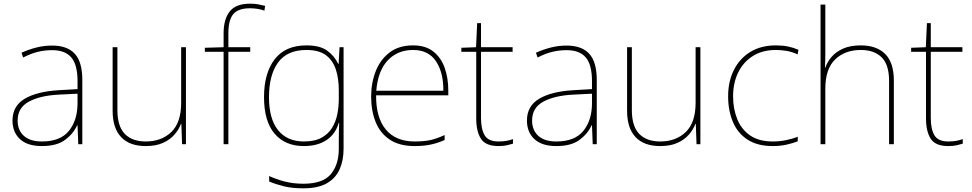

<svg xmlns="http://www.w3.org/2000/svg" viewBox="-20 -785 5288 1045"><path d="M264 -537Q346 -537 387 -492.5Q428 -448 428 -350V0H406L402 -103H400Q379 -57 334 -23.5Q289 10 208 10Q129 10 88.5 -28Q48 -66 48 -129Q48 -208 114.5 -247.5Q181 -287 299 -294L402 -300V-343Q402 -433 368 -472.5Q334 -512 264 -512Q224 -512 186.5 -503Q149 -494 106 -472L97 -498Q137 -516 178.5 -526.5Q220 -537 264 -537ZM301 -270Q199 -265 137.5 -232Q76 -199 76 -129Q76 -76 110 -45.5Q144 -15 208 -15Q308 -15 354.5 -72Q401 -129 402 -220V-275Z M992 -528V0H971L967 -111H965Q954 -81 930 -53Q906 -25 867.5 -7.5Q829 10 773 10Q685 10 639 -39Q593 -88 593 -182V-528H619V-186Q619 -98 659 -56.5Q699 -15 773 -15Q859 -15 912.5 -66.5Q966 -118 966 -226V-528Z M1342 -503H1223V0H1197V-503H1095V-525L1197 -528V-603Q1197 -681 1230.5 -723Q1264 -765 1341 -765Q1366 -765 1385 -761.5Q1404 -758 1423 -753L1419 -727Q1401 -734 1380.5 -737Q1360 -740 1341 -740Q1277 -740 1250 -708.5Q1223 -677 1223 -603V-528H1342Z M1648 -538Q1721 -538 1760.5 -509.5Q1800 -481 1821 -437H1823L1828 -528H1850V25Q1850 88 1828.5 136.5Q1807 185 1759 212.5Q1711 240 1631 240Q1570 240 1525.5 229Q1481 218 1445 203V173Q1481 190 1528 202.5Q1575 215 1631 215Q1737 215 1780.5 163Q1824 111 1824 25V-17Q1824 -46 1824.5 -67Q1825 -88 1826 -117H1824Q1806 -55 1757 -22.5Q1708 10 1634 10Q1532 10 1474.5 -57.5Q1417 -125 1417 -256Q1417 -387 1475 -462.5Q1533 -538 1648 -538ZM1648 -513Q1543 -513 1493.5 -445Q1444 -377 1444 -256Q1444 -138 1493.5 -76.5Q1543 -15 1634 -15Q1693 -15 1730 -35.5Q1767 -56 1787.5 -89.5Q1808 -123 1816 -164Q1824 -205 1824 -246V-294Q1824 -357 1808 -406.5Q1792 -456 1754 -484.5Q1716 -513 1648 -513Z M2228 -538Q2296 -538 2338 -505Q2380 -472 2400 -416.5Q2420 -361 2420 -291V-266H2027Q2026 -145 2080 -80Q2134 -15 2237 -15Q2285 -15 2319.5 -22Q2354 -29 2400 -50V-23Q2362 -6 2323.5 2Q2285 10 2237 10Q2154 10 2101.5 -25Q2049 -60 2024.5 -121Q2000 -182 2000 -259Q2000 -334 2025 -397.5Q2050 -461 2100.5 -499.5Q2151 -538 2228 -538ZM2228 -513Q2144 -513 2090.5 -456.5Q2037 -400 2028 -291H2393Q2394 -390 2353 -451.5Q2312 -513 2228 -513Z M2693 -15Q2718 -15 2737 -18.5Q2756 -22 2772 -28V-3Q2756 2 2737.5 6Q2719 10 2693 10Q2623 10 2597.5 -30Q2572 -70 2572 -140V-503H2491V-525L2571 -528L2577 -659H2598V-528H2770V-503H2598V-143Q2598 -82 2618 -48.5Q2638 -15 2693 -15Z M3064 -537Q3146 -537 3187 -492.5Q3228 -448 3228 -350V0H3206L3202 -103H3200Q3179 -57 3134 -23.5Q3089 10 3008 10Q2929 10 2888.5 -28Q2848 -66 2848 -129Q2848 -208 2914.5 -247.5Q2981 -287 3099 -294L3202 -300V-343Q3202 -433 3168 -472.5Q3134 -512 3064 -512Q3024 -512 2986.5 -503Q2949 -494 2906 -472L2897 -498Q2937 -516 2978.5 -526.5Q3020 -537 3064 -537ZM3101 -270Q2999 -265 2937.5 -232Q2876 -199 2876 -129Q2876 -76 2910 -45.5Q2944 -15 3008 -15Q3108 -15 3154.5 -72Q3201 -129 3202 -220V-275Z M3792 -528V0H3771L3767 -111H3765Q3754 -81 3730 -53Q3706 -25 3667.5 -7.5Q3629 10 3573 10Q3485 10 3439 -39Q3393 -88 3393 -182V-528H3419V-186Q3419 -98 3459 -56.5Q3499 -15 3573 -15Q3659 -15 3712.5 -66.5Q3766 -118 3766 -226V-528Z M4186 10Q4102 10 4048 -25.5Q3994 -61 3968.5 -122.5Q3943 -184 3943 -261Q3943 -342 3974.5 -404.5Q4006 -467 4064 -502.5Q4122 -538 4203 -538Q4239 -538 4268.5 -532Q4298 -526 4326 -514L4321 -489Q4291 -503 4261.5 -508Q4232 -513 4203 -513Q4131 -513 4079 -481Q4027 -449 3998.5 -392Q3970 -335 3970 -261Q3970 -193 3992.5 -137Q4015 -81 4062.5 -48Q4110 -15 4186 -15Q4222 -15 4257.5 -22Q4293 -29 4322 -41V-16Q4297 -6 4262 2Q4227 10 4186 10Z M4472 -496Q4472 -474 4471.5 -456.5Q4471 -439 4470 -417H4472Q4483 -449 4507 -476.5Q4531 -504 4570 -521Q4609 -538 4665 -538Q4751 -538 4798 -491Q4845 -444 4845 -346V0H4819V-345Q4819 -433 4778.5 -473Q4738 -513 4665 -513Q4579 -513 4525.5 -461.5Q4472 -410 4472 -302V0H4446V-760H4472Z M5141 -15Q5166 -15 5185 -18.5Q5204 -22 5220 -28V-3Q5204 2 5185.5 6Q5167 10 5141 10Q5071 10 5045.5 -30Q5020 -70 5020 -140V-503H4939V-525L5019 -528L5025 -659H5046V-528H5218V-503H5046V-143Q5046 -82 5066 -48.5Q5086 -15 5141 -15Z"/></svg>

Font: Noto Sans Tamil Thin
Style: Regular
Weight: 100
Designer: Jelle Bosma - Monotype Design Team
Foundry: Monotype Imaging Inc.
Version: Version 2.004; ttfautohint (v1.8.4.7-5d5b)